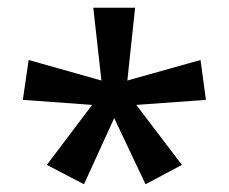

<svg xmlns="http://www.w3.org/2000/svg" viewBox="-20 -871 592 496"><path d="M329 -851H221L242 -663L54 -716L39 -613L218 -600L101 -445L197 -395L275 -566L356 -395L450 -445L332 -600L512 -613L498 -716L309 -663Z"/></svg>

Font: Noto Sans Tamil UI Medium
Style: Regular
Weight: 500
Designer: Jelle Bosma - Monotype Design Team
Foundry: Monotype Imaging Inc.
Version: Version 2.004